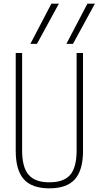

<svg xmlns="http://www.w3.org/2000/svg" viewBox="-20 -1020 540 1050"><path d="M379 -780H343L458 -1000H499ZM182 -780H146L261 -1000H302ZM250 10Q155 10 110.5 -39.5Q66 -89 66 -195V-730H101V-197Q101 -105 136.5 -64Q172 -23 250 -23Q329 -23 364 -64Q399 -105 399 -197V-730H434V-195Q434 -89 389.5 -39.5Q345 10 250 10Z"/></svg>

Font: M PLUS 1 Code ExtraLight
Style: Regular
Weight: 250
Designer: Coji Morishita
Foundry: UNDERFOREST DESIGN
Version: Version 1.002